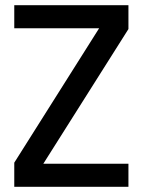

<svg xmlns="http://www.w3.org/2000/svg" viewBox="-20 -720 549 740"><path d="M35 0H475V-89H147L475 -608V-700H35V-611H362L35 -93Z"/></svg>

Font: Vanilla Cream DemiBold
Style: Regular
Weight: 600
Designer: Jeremy Tribby, Jinavaṁso
Foundry: Tribby Type
Version: Version 1.422;Glyphs 3.1.2 (3151)